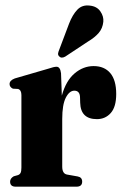

<svg xmlns="http://www.w3.org/2000/svg" viewBox="-20 -702 462 722"><path d="M209.5 -426.5 212.5 -342.5Q228 -398.5 260.5 -426Q293 -453.5 332 -453.5Q372.5 -453.5 394.8 -427Q417 -400.5 417 -348.5Q417 -300 396.5 -277Q376 -254 344.5 -254Q283 -254 281.5 -316L281 -334Q281 -361 259.5 -361Q241 -361 227.5 -334.8Q214 -308.5 214 -254.5V-75.5Q214 -48.5 232.5 -45.5L272 -38.5Q289 -35.5 289 -19Q289 0 267.5 0H39Q18 0 18 -19Q18 -31 31.5 -39L47.5 -43.5Q54.5 -46 57.5 -52.2Q60.5 -58.5 60.5 -72V-344.5Q60.5 -363 48.5 -367.5L28.5 -368.5Q16 -374.5 16 -386Q16 -399.5 35.5 -407L161 -443.5Q183 -451 192.5 -451Q206.5 -451 209.5 -426.5ZM239.5 -612.5Q252.5 -646.5 270.8 -665.5Q289 -684.5 317 -681Q344 -678.5 357.2 -659.5Q370.5 -640.5 368.5 -620Q366 -595.5 351.2 -578.2Q336.5 -561 310.5 -545.5L225 -489Q210.5 -481 202 -490.5Q197.5 -495.5 198.5 -501.5Q199.5 -507.5 202.5 -514.5Z"/></svg>

Font: Fraunces 144pt S050
Style: Bold
Weight: 700
Version: Version 1.000; ttfautohint (v1.8.3)